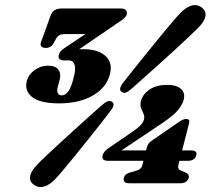

<svg xmlns="http://www.w3.org/2000/svg" viewBox="-20 -734 864 769"><path d="M568.5 -144.5Q573 -161 587 -170L696.5 -245.5Q707 -252.5 713.5 -255Q720 -257.5 725.5 -257.5Q742.5 -257.5 737 -239.5L709.5 -131.5H745Q771.5 -131.5 766 -112Q760 -90 733 -90H698.5L695 -75.5Q692 -64.5 694.8 -59Q697.5 -53.5 704 -51L721.5 -44Q739.5 -36 736 -22Q729.5 0 702 0H498.5Q470 0 476.5 -22Q480.5 -38.5 503.5 -44L528 -51Q536.5 -53.5 542.2 -58.8Q548 -64 551 -75.5L554.5 -90H412Q385 -90 391.5 -114Q393.5 -120 399.5 -127.5Q405.5 -135 419.5 -144L511.5 -207Q550.5 -232.5 556.5 -255Q560 -267.5 554.8 -278.2Q549.5 -289 545 -301Q540.5 -313 544.5 -329.5Q552 -357 579 -375.5Q606 -394 650 -394Q687 -394 705 -377.8Q723 -361.5 715.5 -333Q710 -314.5 693 -293.2Q676 -272 625 -237.5L466.5 -131.5H565ZM508 -379.5Q493 -366.5 484.2 -363.2Q475.5 -360 466.5 -366.5Q452.5 -376.5 474.5 -404.5Q490 -424.5 514 -454.5Q538 -484.5 565.5 -518.5Q593 -552.5 619.5 -585Q646 -617.5 667.8 -643Q689.5 -668.5 701.5 -681Q724.5 -705 746.8 -711.5Q769 -718 788 -704Q806 -690 802.8 -669.5Q799.5 -649 776.5 -625.5Q764.5 -613 740 -589.8Q715.5 -566.5 684.2 -537.8Q653 -509 619.8 -479.2Q586.5 -449.5 557.2 -423.2Q528 -397 508 -379.5ZM387 -312Q401.5 -324.5 411 -328.2Q420.5 -332 429.5 -325.5Q443.5 -315 420.5 -287Q406 -267.5 382.8 -238.2Q359.5 -209 333 -175.5Q306.5 -142 280.5 -110.2Q254.5 -78.5 233.8 -53.8Q213 -29 201.5 -17Q179 7 156.5 13.2Q134 19.5 115 5.5Q97 -7.5 100.8 -28.2Q104.5 -49 127.5 -73Q138.5 -85 162.2 -107.5Q186 -130 216.8 -158.2Q247.5 -186.5 279.8 -215.8Q312 -245 340.2 -270.2Q368.5 -295.5 387 -312ZM420 -435.5Q406 -382.5 351.5 -351.2Q297 -320 217 -320Q140 -320 108.5 -345.5Q77 -371 87.5 -409.5Q94.5 -436 118.8 -453.5Q143 -471 172 -471Q201.5 -471 213.5 -455.2Q225.5 -439.5 219 -415L211 -384.5Q207.5 -371 211.5 -361.5Q215.5 -352 227.5 -352Q242 -352 253.8 -368.2Q265.5 -384.5 274.5 -421.5Q285 -460 278.2 -476Q271.5 -492 257 -492H235.5Q224.5 -492 218.5 -497.5Q212.5 -503 215.5 -514.5Q220 -530.5 239 -542L322 -597.5H238.5Q214.5 -597.5 205 -579.5L195 -561.5Q184.5 -542 163.5 -542Q151.5 -542 145.8 -548Q140 -554 144.5 -566L183 -672.5Q192.5 -700 227 -700H464Q478 -700 484.2 -693Q490.5 -686 487.5 -675.5Q484 -662 451 -642L297 -536.5Q305 -537 314 -537Q372.5 -537 402.5 -509.8Q432.5 -482.5 420 -435.5Z"/></svg>

Font: Fraunces 72pt S050 Black
Style: Italic
Weight: 900
Italic angle: -16°
Version: Version 1.000; ttfautohint (v1.8.3)